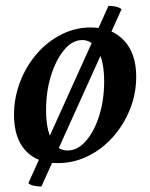

<svg xmlns="http://www.w3.org/2000/svg" viewBox="-20 -558 524 671"><path d="M182 12Q109 12 69 -32Q29 -76 29 -156Q29 -217 50.5 -272.5Q72 -328 109 -370.5Q146 -413 194.5 -437.5Q243 -462 297 -462Q371 -462 413.5 -416.5Q456 -371 456 -290Q456 -230 434 -175.5Q412 -121 374 -78.5Q336 -36 286.5 -12Q237 12 182 12ZM216 -32Q251 -32 280 -65Q309 -98 326.5 -153Q344 -208 344 -274Q344 -341 323.5 -379.5Q303 -418 267 -418Q233 -418 204.5 -384Q176 -350 158.5 -294.5Q141 -239 141 -173Q141 -106 161 -69Q181 -32 216 -32ZM124.7 93.8Q110.7 93.8 97.8 91Q84.8 88.2 79.2 81.9L359.2 -537.6Q371.8 -537.6 384.8 -534.8Q397.7 -532 404.7 -525.7Z"/></svg>

Font: Petrona SemiBold
Style: Italic
Weight: 600
Italic angle: -9°
Designer: Ringo R. Seeber
Foundry: Ringo R. Seeber
Version: Version 2.001; ttfautohint (v1.8.3)